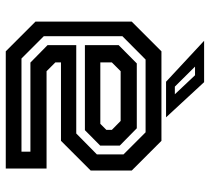

<svg xmlns="http://www.w3.org/2000/svg" viewBox="-51 -677 728 666"><g transform="rotate(90 313.0 -344.0)"><path d="M468.5 -540 571.5 -437V-294.5L468.5 -191.5H196.5V-172L227 -141.5H564.5V0H158L55 -103V-437L158 -540ZM425 -454.5 485 -395.5V-327.5L431.5 -274.5H136.5V-391.5L200 -454.5ZM439 -485H186.5L105.5 -404.5V-132L183 -54.5H506V-85.5H197L136.5 -145V-244.5H443L515.5 -316V-408.5ZM399.5 -398.5H227L196.5 -368V-328H409.5L430.5 -349V-368ZM387 -556H263.5L121.5 -688H265ZM307 -586.5 241 -656.5H211L280.5 -586.5Z"/></g></svg>

Font: Tourney SemiBold
Style: Regular
Weight: 600
Version: Version 1.015